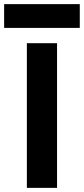

<svg xmlns="http://www.w3.org/2000/svg" viewBox="-54 -909 406 929"><path d="M76 -700H222V0H76ZM-34 -774V-889H332V-774Z"/></svg>

Font: Renner*
Style: Semi
Weight: 600
Version: Version 003.000 ; ttfautohint (v0.97) -l 8 -r 50 -G 200 -x 1